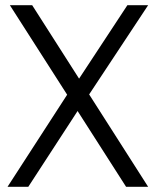

<svg xmlns="http://www.w3.org/2000/svg" viewBox="-20 -720 600 740"><path d="M18 -700H104L551 0H466ZM255 -380 318 -352 89 0H9ZM246 -358 471 -700H551L307 -331Z"/></svg>

Font: Pathway Extreme 8pt Thin Light
Style: Regular
Weight: 300
Version: Version 1.001;gftools[0.9.26]